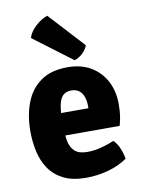

<svg xmlns="http://www.w3.org/2000/svg" viewBox="-87 -830 671 905"><g transform="rotate(-10 248.0 -378.0)"><path d="M130 -199V-306.5H318.5V-318Q318.5 -341 312 -360.2Q305.5 -379.5 291.2 -391.2Q277 -403 253 -403Q216.5 -403 201.8 -373Q187 -343 187 -280.5V-233.5Q187 -199.5 193 -170Q199 -140.5 218.5 -122.5Q238 -104.5 278 -104.5Q312 -104.5 344.8 -113.2Q377.5 -122 407.5 -134.5Q425 -117.5 435.5 -91.5Q446 -65.5 449.5 -42Q411.5 -14.5 358.8 0Q306 14.5 252.5 14.5Q186.5 14.5 143.5 -7.2Q100.5 -29 75.5 -66Q50.5 -103 40.2 -149.8Q30 -196.5 30 -246Q30 -321.5 52.8 -382Q75.5 -442.5 125 -478.2Q174.5 -514 254 -514Q320 -514 366.5 -486Q413 -458 437.8 -410.2Q462.5 -362.5 462.5 -302Q462.5 -268.5 459.2 -246.2Q456 -224 449 -199ZM203 -769.5Q175.5 -761 146.8 -735.2Q118 -709.5 109 -679.5L294 -540.5Q313.5 -546.5 331.8 -563Q350 -579.5 358 -601Z"/></g></svg>

Font: Signika Light
Style: Bold
Weight: 700
Version: Version 2.003;gftools[0.9.32]